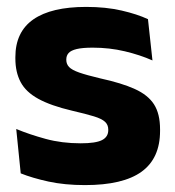

<svg xmlns="http://www.w3.org/2000/svg" viewBox="-20 -524 506 556"><path d="M226 12Q167.5 12 120.5 1.8Q73.5 -8.5 40 -22L27 -150.5Q65.5 -134.5 112.2 -121.8Q159 -109 213.5 -109Q257 -109 275.2 -118.2Q293.5 -127.5 293.5 -147V-149Q293.5 -162.5 284.2 -171.2Q275 -180 252.2 -187Q229.5 -194 188.5 -203.5Q127 -218 91 -237.8Q55 -257.5 39.8 -286.2Q24.5 -315 24.5 -354.5V-358.5Q24.5 -431.5 76.5 -467.8Q128.5 -504 229.5 -504Q286.5 -504 332 -493.5Q377.5 -483 408.5 -468.5L421.5 -349Q385.5 -365 341.2 -375.5Q297 -386 248.5 -386Q219 -386 202.2 -382Q185.5 -378 178.8 -370.5Q172 -363 172 -352V-350.5Q172 -338.5 180 -330Q188 -321.5 209.2 -314Q230.5 -306.5 270.5 -297Q332.5 -283.5 370.5 -266.2Q408.5 -249 426 -221.8Q443.5 -194.5 443.5 -149.5V-145Q443.5 -65.5 390 -26.8Q336.5 12 226 12Z"/></svg>

Font: Anek Tamil Medium
Style: Bold
Weight: 700
Version: Version 1.003